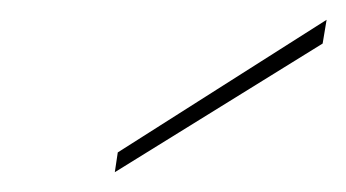

<svg xmlns="http://www.w3.org/2000/svg" viewBox="-20 -760 350 194"><path d="M99 -606 96 -586 306 -716 310 -740Z"/></svg>

Font: Poppins Devanagari Thin
Style: Italic
Weight: 100
Italic angle: -10°
Designer: Ninad Kale (Devanagari), Jonny Pinhorn (Latin)
Foundry: Indian Type Foundry
Version: 4.005